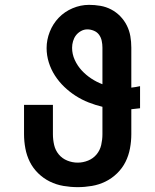

<svg xmlns="http://www.w3.org/2000/svg" viewBox="-20 -763 640 791"><path d="M300 8Q271 8 241.5 3Q212 -2 185.5 -15Q159 -28 137.5 -49Q116 -70 103 -96Q90 -122 84.5 -151.5Q79 -181 79 -210V-331H198V-210Q198 -188 203 -166Q208 -144 222 -127Q236 -110 257 -101.5Q278 -93 300 -93Q322 -93 343 -101.5Q364 -110 378 -127Q392 -144 397 -166Q402 -188 402 -210V-323Q373 -330 345 -341Q317 -352 292 -368Q267 -384 245 -405Q223 -426 206.5 -451.5Q190 -477 181 -506Q172 -535 172 -565Q172 -599 185 -632Q198 -665 222 -690Q246 -715 279 -729Q312 -743 347 -743Q370 -743 393.5 -739Q417 -735 438 -724Q459 -713 475.5 -696Q492 -679 502.5 -658Q513 -637 517 -614Q521 -591 521 -567V-402Q530 -403 539 -404.5Q548 -406 557 -408V-317Q548 -316 539 -315Q530 -314 521 -313V-210Q521 -181 515.5 -151.5Q510 -122 497 -96Q484 -70 462.5 -49Q441 -28 414.5 -15Q388 -2 358.5 3Q329 8 300 8ZM402 -416V-567Q402 -581 399 -595Q396 -609 388 -620Q380 -631 366.5 -636.5Q353 -642 340 -642Q326 -642 313.5 -635Q301 -628 293 -617.5Q285 -607 281 -593.5Q277 -580 277 -566Q277 -540 288 -516Q299 -492 316.5 -473Q334 -454 356 -439.5Q378 -425 402 -416Z"/></svg>

Font: Iosevka HT Extended
Style: Bold
Weight: 700
Width: 7
Monospace: yes
Designer: Belleve Invis
Foundry: Belleve Invis
Version: Version 32.3.0; ttfautohint (v1.8.4)